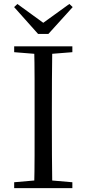

<svg xmlns="http://www.w3.org/2000/svg" viewBox="-20 -966 445 986"><path d="M69.4 -945.4 229.4 -829.1H174.8L336.2 -945.7L353.3 -929.6L228.6 -791.9H175.4L52.5 -929.6ZM52.8 0V-30.1L190.9 -42.1H212.5L351.6 -30.1V0ZM155.3 0Q157.5 -83.6 157.6 -167.7Q157.7 -251.7 157.7 -336.8V-391.1Q157.7 -476.1 157.6 -560.4Q157.5 -644.8 155.3 -728H248.5Q247.3 -645.2 246.8 -560.7Q246.3 -476.1 246.3 -391.1V-337Q246.3 -252.2 246.8 -168.1Q247.3 -84.1 248.5 0ZM52.8 -698V-728H351.6V-698L212.5 -686.9H190.9Z"/></svg>

Font: Source Han Serif JP VF
Style: Regular
Weight: 250
Designer: Ryoko NISHIZUKA 西塚涼子 (kana & ideographs); Frank Grießhammer (Latin, Greek & Cyrillic); Wenlong ZHANG 张文龙 (bopomofo); San
Foundry: Adobe
Version: Version 2.001;hotconv 1.1.0;makeotfexe 2.6.0